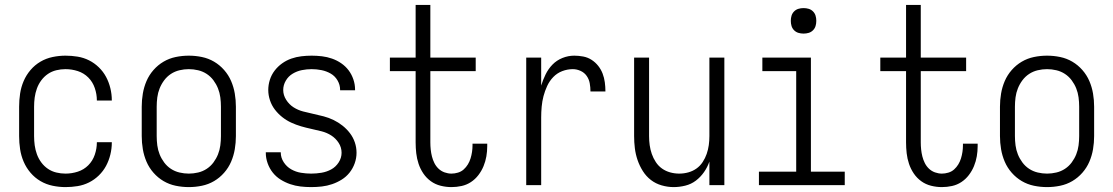

<svg xmlns="http://www.w3.org/2000/svg" viewBox="-20 -755 4540 783"><path d="M247 8Q221 8 194.5 2.5Q168 -3 145 -16.5Q122 -30 104.5 -50.5Q87 -71 76.5 -95.5Q66 -120 62 -146.5Q58 -173 58 -200V-320Q58 -347 62 -373.5Q66 -400 76.5 -424.5Q87 -449 104.5 -469.5Q122 -490 145 -503.5Q168 -517 194.5 -522.5Q221 -528 247 -528Q272 -528 296.5 -524Q321 -520 343 -509Q365 -498 383 -480.5Q401 -463 412.5 -441.5Q424 -420 430 -395.5Q436 -371 436 -346V-345H375V-346Q375 -371 366.5 -396Q358 -421 340 -439Q322 -457 297.5 -465Q273 -473 247 -473Q228 -473 209.5 -468.5Q191 -464 175.5 -453.5Q160 -443 148.5 -427.5Q137 -412 130.5 -394Q124 -376 121.5 -357.5Q119 -339 119 -320V-200Q119 -181 121.5 -162.5Q124 -144 130.5 -126Q137 -108 148.5 -92.5Q160 -77 175.5 -66.5Q191 -56 209.5 -51.5Q228 -47 247 -47Q273 -47 297.5 -55Q322 -63 340 -81Q358 -99 366.5 -124Q375 -149 375 -174V-175H436V-174Q436 -149 430 -124.5Q424 -100 412.5 -78.5Q401 -57 383 -39.5Q365 -22 343 -11Q321 0 296.5 4Q272 8 247 8Z M750 8Q723 8 696.5 2.5Q670 -3 647 -16.5Q624 -30 606 -50.5Q588 -71 577.5 -95.5Q567 -120 562.5 -146.5Q558 -173 558 -200V-320Q558 -347 562.5 -373.5Q567 -400 577.5 -424.5Q588 -449 606 -469.5Q624 -490 647 -503.5Q670 -517 696.5 -522.5Q723 -528 750 -528Q777 -528 803.5 -522.5Q830 -517 853 -503.5Q876 -490 894 -469.5Q912 -449 922.5 -424.5Q933 -400 937.5 -373.5Q942 -347 942 -320V-200Q942 -173 937.5 -146.5Q933 -120 922.5 -95.5Q912 -71 894 -50.5Q876 -30 853 -16.5Q830 -3 803.5 2.5Q777 8 750 8ZM750 -47Q769 -47 788 -51.5Q807 -56 823 -66.5Q839 -77 850.5 -92.5Q862 -108 869 -125.5Q876 -143 878.5 -162Q881 -181 881 -200V-320Q881 -339 878.5 -358Q876 -377 869 -394.5Q862 -412 850.5 -427.5Q839 -443 823 -453.5Q807 -464 788 -468.5Q769 -473 750 -473Q731 -473 712 -468.5Q693 -464 677 -453.5Q661 -443 649.5 -427.5Q638 -412 631 -394.5Q624 -377 621.5 -358Q619 -339 619 -320V-200Q619 -181 621.5 -162Q624 -143 631 -125.5Q638 -108 649.5 -92.5Q661 -77 677 -66.5Q693 -56 712 -51.5Q731 -47 750 -47Z M1249 8Q1227 8 1205.5 5.5Q1184 3 1163.5 -4Q1143 -11 1124.5 -22.5Q1106 -34 1092.5 -51Q1079 -68 1071.5 -89Q1064 -110 1064 -131V-134H1125V-133Q1125 -112 1137 -93.5Q1149 -75 1167.5 -64.5Q1186 -54 1207 -50.5Q1228 -47 1249 -47Q1270 -47 1291 -50.5Q1312 -54 1330.5 -64Q1349 -74 1361 -92.5Q1373 -111 1373 -132Q1373 -154 1361 -172.5Q1349 -191 1331 -202.5Q1313 -214 1291.5 -219.5Q1270 -225 1249 -229.5Q1228 -234 1207.5 -240Q1187 -246 1167.5 -255Q1148 -264 1131 -277.5Q1114 -291 1101 -308Q1088 -325 1081 -346Q1074 -367 1074 -388Q1074 -409 1080.5 -429.5Q1087 -450 1100 -467Q1113 -484 1130.5 -496.5Q1148 -509 1168 -516Q1188 -523 1209 -525.5Q1230 -528 1251 -528Q1272 -528 1293 -525.5Q1314 -523 1334 -516Q1354 -509 1371.5 -497Q1389 -485 1401.5 -468.5Q1414 -452 1421 -431.5Q1428 -411 1428 -390V-387H1367V-389Q1367 -409 1356.5 -427Q1346 -445 1328.5 -455Q1311 -465 1291 -469Q1271 -473 1251 -473Q1231 -473 1211 -469Q1191 -465 1173.5 -454.5Q1156 -444 1145.5 -426Q1135 -408 1135 -388Q1135 -367 1147 -348Q1159 -329 1177 -317.5Q1195 -306 1216 -300.5Q1237 -295 1258 -290.5Q1279 -286 1300 -280.5Q1321 -275 1340.5 -265.5Q1360 -256 1377 -242.5Q1394 -229 1407 -212Q1420 -195 1427 -174.5Q1434 -154 1434 -132Q1434 -110 1426.5 -89Q1419 -68 1405.5 -51Q1392 -34 1373.5 -22.5Q1355 -11 1334.5 -4Q1314 3 1292.5 5.5Q1271 8 1249 8Z M1821 8Q1799 8 1777 2.5Q1755 -3 1737 -16Q1719 -29 1706.5 -47.5Q1694 -66 1687 -87Q1680 -108 1677.5 -130Q1675 -152 1675 -174V-465H1570V-520H1675V-735H1735V-520H1920V-465H1735V-174Q1735 -160 1736.5 -145.5Q1738 -131 1741.5 -117Q1745 -103 1751.5 -90Q1758 -77 1768.5 -67Q1779 -57 1793 -52Q1807 -47 1821 -47Q1834 -47 1847.5 -51Q1861 -55 1871 -64Q1881 -73 1888 -84.5Q1895 -96 1899 -109Q1903 -122 1905 -135.5Q1907 -149 1907 -162V-169H1967V-159Q1967 -138 1963.5 -117.5Q1960 -97 1952 -77.5Q1944 -58 1931 -41Q1918 -24 1900.5 -12.5Q1883 -1 1862.5 3.5Q1842 8 1821 8Z M2126 0V-520H2187V-406Q2194 -429 2205 -451.5Q2216 -474 2233 -491.5Q2250 -509 2273.5 -518.5Q2297 -528 2322 -528Q2340 -528 2358.5 -524.5Q2377 -521 2392.5 -511Q2408 -501 2419.5 -486.5Q2431 -472 2437.5 -455Q2444 -438 2446.5 -419.5Q2449 -401 2449 -382H2388Q2388 -399 2385 -415.5Q2382 -432 2372.5 -445.5Q2363 -459 2347.5 -466Q2332 -473 2316 -473Q2294 -473 2273 -465Q2252 -457 2236.5 -441Q2221 -425 2211.5 -404.5Q2202 -384 2196.5 -363Q2191 -342 2189 -320Q2187 -298 2187 -276V0Z M2727 8Q2703 8 2678.5 1Q2654 -6 2634.5 -21Q2615 -36 2601.5 -57.5Q2588 -79 2580 -102.5Q2572 -126 2569 -150.5Q2566 -175 2566 -200V-520H2627V-200Q2627 -181 2629.5 -163Q2632 -145 2638 -127.5Q2644 -110 2654.5 -94Q2665 -78 2680 -67.5Q2695 -57 2713 -52Q2731 -47 2750 -47Q2769 -47 2787 -52Q2805 -57 2820 -67.5Q2835 -78 2845.5 -94Q2856 -110 2862 -127.5Q2868 -145 2870.5 -163Q2873 -181 2873 -200V-520H2934V0H2873V-96Q2865 -73 2851 -53Q2837 -33 2818 -18.5Q2799 -4 2775 2Q2751 8 2727 8Z M3075 0V-55H3227V-465H3089V-520H3287V-55H3425V0ZM3257 -618Q3246 -618 3236 -621Q3226 -624 3218.5 -631.5Q3211 -639 3208 -649Q3205 -659 3205 -670Q3205 -681 3208 -691Q3211 -701 3218.5 -708.5Q3226 -716 3236 -719Q3246 -722 3257 -722Q3268 -722 3278 -719Q3288 -716 3295.5 -708.5Q3303 -701 3306 -691Q3309 -681 3309 -670Q3309 -659 3306 -649Q3303 -639 3295.5 -631.5Q3288 -624 3278 -621Q3268 -618 3257 -618Z M3821 8Q3799 8 3777 2.5Q3755 -3 3737 -16Q3719 -29 3706.5 -47.5Q3694 -66 3687 -87Q3680 -108 3677.5 -130Q3675 -152 3675 -174V-465H3570V-520H3675V-735H3735V-520H3920V-465H3735V-174Q3735 -160 3736.5 -145.5Q3738 -131 3741.5 -117Q3745 -103 3751.5 -90Q3758 -77 3768.5 -67Q3779 -57 3793 -52Q3807 -47 3821 -47Q3834 -47 3847.5 -51Q3861 -55 3871 -64Q3881 -73 3888 -84.5Q3895 -96 3899 -109Q3903 -122 3905 -135.5Q3907 -149 3907 -162V-169H3967V-159Q3967 -138 3963.5 -117.5Q3960 -97 3952 -77.5Q3944 -58 3931 -41Q3918 -24 3900.5 -12.5Q3883 -1 3862.5 3.5Q3842 8 3821 8Z M4250 8Q4223 8 4196.5 2.5Q4170 -3 4147 -16.5Q4124 -30 4106 -50.5Q4088 -71 4077.5 -95.5Q4067 -120 4062.5 -146.5Q4058 -173 4058 -200V-320Q4058 -347 4062.5 -373.5Q4067 -400 4077.5 -424.5Q4088 -449 4106 -469.5Q4124 -490 4147 -503.5Q4170 -517 4196.5 -522.5Q4223 -528 4250 -528Q4277 -528 4303.5 -522.5Q4330 -517 4353 -503.5Q4376 -490 4394 -469.5Q4412 -449 4422.5 -424.5Q4433 -400 4437.5 -373.5Q4442 -347 4442 -320V-200Q4442 -173 4437.5 -146.5Q4433 -120 4422.5 -95.5Q4412 -71 4394 -50.5Q4376 -30 4353 -16.5Q4330 -3 4303.5 2.5Q4277 8 4250 8ZM4250 -47Q4269 -47 4288 -51.5Q4307 -56 4323 -66.5Q4339 -77 4350.5 -92.5Q4362 -108 4369 -125.5Q4376 -143 4378.5 -162Q4381 -181 4381 -200V-320Q4381 -339 4378.5 -358Q4376 -377 4369 -394.5Q4362 -412 4350.5 -427.5Q4339 -443 4323 -453.5Q4307 -464 4288 -468.5Q4269 -473 4250 -473Q4231 -473 4212 -468.5Q4193 -464 4177 -453.5Q4161 -443 4149.5 -427.5Q4138 -412 4131 -394.5Q4124 -377 4121.5 -358Q4119 -339 4119 -320V-200Q4119 -181 4121.5 -162Q4124 -143 4131 -125.5Q4138 -108 4149.5 -92.5Q4161 -77 4177 -66.5Q4193 -56 4212 -51.5Q4231 -47 4250 -47Z"/></svg>

Font: Iosevka Custom Light
Style: Regular
Weight: 300
Monospace: yes
Designer: Belleve Invis
Foundry: Belleve Invis
Version: Version 27.3.5